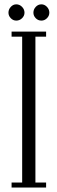

<svg xmlns="http://www.w3.org/2000/svg" viewBox="-20 -842 258 862"><path d="M32 0V-22.5H79.5V-677.5H32V-700H187V-677.5H139V-22.5H187V0ZM166 -749.5Q151 -749.5 140.5 -760.2Q130 -771 130 -785Q130 -800 140.5 -811.2Q151 -822.5 166 -822.5Q180 -822.5 190.8 -811.2Q201.5 -800 201.5 -785Q201.5 -771 190.8 -760.2Q180 -749.5 166 -749.5ZM53 -749.5Q39 -749.5 28.5 -760.2Q18 -771 18 -785Q18 -800 28.5 -811.2Q39 -822.5 53 -822.5Q68 -822.5 79 -811.2Q90 -800 90 -785Q90 -771 79 -760.2Q68 -749.5 53 -749.5Z"/></svg>

Font: Imbue 50pt Light
Style: Regular
Weight: 300
Designer: Tyler Finck
Foundry: Etcetera Type Company
Version: Version 1.102; ttfautohint (v1.8.3)